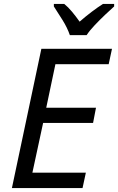

<svg xmlns="http://www.w3.org/2000/svg" viewBox="-20 -964 605 984"><path d="M41 0 192 -714H554L537 -635H264L217 -412H472L457 -334H201L146 -79H420L403 0ZM338 -784Q325 -822 300 -862Q275 -902 256 -931V-944H309Q329 -928 349 -904Q369 -880 388 -853Q419 -880 450 -903.5Q481 -927 508 -944H565V-931Q548 -916 520 -889.5Q492 -863 465.5 -835Q439 -807 424 -784Z"/></svg>

Font: Manna Sans
Style: Italic
Weight: 400
Italic angle: -12°
Designer: Monotype Design Team
Foundry: Monotype Imaging Inc.
Version: Version 2.001.1; ttfautohint (v1.8.2)